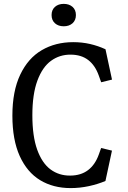

<svg xmlns="http://www.w3.org/2000/svg" viewBox="-20 -960 660 992"><path d="M44 -362.5Q44 -489 84.5 -574.2Q125 -659.5 195.8 -700.8Q266.7 -742.2 358.3 -742.2Q404 -742.2 445.2 -732.7Q486.5 -723.2 525 -705.5L558.7 -548.7L502.7 -535L490.5 -569.3Q471.7 -622.3 435.8 -649.9Q399.8 -677.5 345.3 -677.7Q288.3 -678.2 243.8 -645.9Q199.2 -613.7 173.2 -543.5Q147.2 -473.3 147.2 -364.7Q147.2 -256.2 172.3 -186.4Q197.5 -116.7 241.4 -84.4Q285.3 -52.2 342.8 -52.8Q397.8 -53 434.6 -80.8Q471.3 -108.5 490.2 -161L502.5 -195.3L558.5 -181.8L524.8 -25Q486 -8.5 439.2 1.7Q392.3 11.8 345 11.8Q254.8 11.8 187.2 -29.2Q119.7 -70.2 81.8 -154Q44 -237.8 44 -362.5ZM246.5 -882.3Q246.5 -909 263.9 -924.5Q281.3 -940 309.3 -940Q337.3 -940 354.8 -924.5Q372.2 -909 372.2 -882.3Q372.2 -855.5 354.8 -839.8Q337.3 -824.2 309.3 -824.2Q281.3 -824.2 263.9 -839.8Q246.5 -855.5 246.5 -882.3Z"/></svg>

Font: Monaspace Xenon Var
Style: Regular
Weight: 400
Designer: Riley Cran and the Lettermatic Team
Version: Version 1.000 (Monaspace Xenon Var)